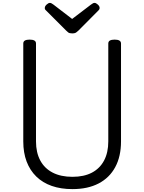

<svg xmlns="http://www.w3.org/2000/svg" viewBox="-20 -1289 998 1328"><path d="M481 19Q401 19 338 -3Q275 -25 231 -68Q187 -111 164 -172Q141 -233 141 -311V-988Q141 -1002 152 -1008.5Q163 -1015 185 -1015Q207 -1015 218 -1008.5Q229 -1002 229 -988V-311Q229 -234 258.5 -179Q288 -124 344.5 -95Q401 -66 481 -66Q561 -66 616 -95Q671 -124 700 -179Q729 -234 729 -311V-988Q729 -1002 740 -1008.5Q751 -1015 773 -1015Q817 -1015 817 -988V-311Q817 -207 777 -133Q737 -59 662 -20Q587 19 481 19ZM634 -1269Q644 -1269 656.5 -1257.5Q669 -1246 669 -1235Q669 -1233 668.5 -1229Q668 -1225 663 -1219L523 -1078Q516 -1072 507.5 -1065Q499 -1058 479 -1058Q460 -1058 451.5 -1065Q443 -1072 437 -1078L296 -1219Q290 -1225 290 -1229Q290 -1233 290 -1235Q290 -1246 302.5 -1257.5Q315 -1269 325 -1269Q331 -1269 337 -1265.5Q343 -1262 350 -1257L479 -1158L609 -1257Q617 -1262 622 -1265.5Q627 -1269 634 -1269Z"/></svg>

Font: Playwrite ES Deco
Style: Regular
Weight: 400
Designer: Veronika Burian, José Scaglione
Foundry: TypeTogether
Version: Version 1.002